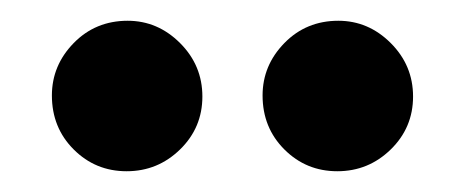

<svg xmlns="http://www.w3.org/2000/svg" viewBox="-20 -746 441 185"><path d="M305 -581Q275 -581 254 -602Q233 -623 233 -654Q233 -683 254 -704.5Q275 -726 306 -726Q335 -726 356.5 -704.5Q378 -683 378 -653Q378 -623 356.5 -602Q335 -581 305 -581ZM102 -581Q72 -581 51 -602Q30 -623 30 -654Q30 -683 51 -704.5Q72 -726 103 -726Q132 -726 153.5 -704.5Q175 -683 175 -653Q175 -623 153.5 -602Q132 -581 102 -581Z"/></svg>

Font: Fustat
Style: Bold
Weight: 700
Designer: Mohamed Gaber, Khaled Hosny, Laura Garcia Mut
Foundry: Kief Type Foundry, Alif Type Foundry, Hard Type Foundry
Version: Version 1.007